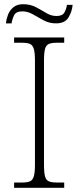

<svg xmlns="http://www.w3.org/2000/svg" viewBox="-20 -892 374 912"><path d="M47 0V-25H84Q109 -25 122 -30.5Q135 -36 140.5 -54Q146 -72 146 -109V-605Q146 -642 140.5 -660Q135 -678 122 -683.5Q109 -689 84 -689H47V-714H285V-689H251Q226 -689 212.5 -683.5Q199 -678 194 -660Q189 -642 189 -605V-109Q189 -72 194 -54Q199 -36 212.5 -30.5Q226 -25 251 -25H285V0ZM246 -781Q214 -781 187 -795.5Q160 -810 136 -824Q112 -838 86 -838Q56 -838 47 -819.5Q38 -801 35 -781H8Q10 -801 18 -822Q26 -843 43.5 -857.5Q61 -872 90 -872Q124 -872 150.5 -858Q177 -844 200 -830Q223 -816 248 -816Q276 -816 285.5 -832Q295 -848 298 -869H325Q322 -836 305 -808.5Q288 -781 246 -781Z"/></svg>

Font: Noto Serif ExtraLight
Style: Regular
Weight: 200
Designer: Monotype Design Team
Foundry: Monotype Imaging Inc.
Version: Version 2.015; ttfautohint (v1.8.4.7-5d5b)